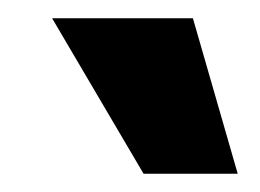

<svg xmlns="http://www.w3.org/2000/svg" viewBox="-20 -749 284 210"><path d="M137 -559 37 -729H191L240 -559Z"/></svg>

Font: Inclusive Sans
Style: Bold Italic
Weight: 700
Italic angle: -7°
Designer: Olivia King
Foundry: Olivia King
Version: Version 2.004